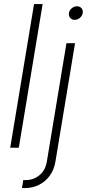

<svg xmlns="http://www.w3.org/2000/svg" viewBox="-20 -748 439 972"><path d="M195.8 -727.5 75.2 0H31.7L152.3 -727.5ZM316.4 -529.3H359.9L260.3 71.8Q253.4 112.3 231.4 142.1Q209.5 171.9 177 188Q144.5 204.1 106.4 204.1H91.3L97.7 163.6H111.3Q149.4 163.6 179.7 138.9Q210 114.3 217.3 69.3ZM357.9 -647.5Q343.8 -647.5 335.2 -657.7Q326.7 -668 329.1 -682.1Q331.1 -696.3 343.3 -706.3Q355.5 -716.3 369.6 -716.3Q384.3 -716.3 392.6 -706.3Q400.9 -696.3 398.9 -682.1Q396.5 -668 384.5 -657.7Q372.6 -647.5 357.9 -647.5Z"/></svg>

Font: Inter 24pt ExtraLight
Style: Italic
Weight: 250
Italic angle: -9.3988°
Version: Version 4.001;git-66647c0bb